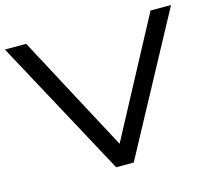

<svg xmlns="http://www.w3.org/2000/svg" viewBox="-102 -828 1053 950"><g transform="rotate(-15 424.5 -352.5)"><path d="M380 0 -1 -705H108L437 -88H416L745 -705H850L470 0Z"/></g></svg>

Font: Nunito Sans 10pt Expanded
Style: Regular
Weight: 400
Width: 7
Designer: Vernon Adams
Foundry: Vernon Adams
Version: Version 3.101;gftools[0.9.27]